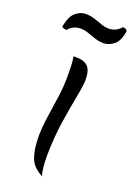

<svg xmlns="http://www.w3.org/2000/svg" viewBox="-154 -855 643 929"><g transform="rotate(20 167.0 -391.0)"><path d="M178 -88Q178 -52 181 -25.5Q184 1 190 15Q139 -11 123.5 -53.5Q108 -96 108 -164Q108 -208 116 -262Q124 -316 132 -372Q140 -428 140 -476Q140 -503 139.5 -530Q139 -557 134 -583H149Q190 -583 209 -563Q228 -543 228 -497Q228 -468 216 -407Q204 -346 191.5 -264Q179 -182 178 -88ZM59 -691Q49 -691 40.5 -694.5Q32 -698 35 -705Q46 -758 70.5 -777Q95 -796 120 -796Q144 -796 166 -789Q188 -782 208 -774.5Q228 -767 246 -767Q269 -767 285 -776Q301 -785 310 -797Q331 -797 334 -783Q325 -730 299.5 -711Q274 -692 248 -692Q225 -692 203 -699.5Q181 -707 161 -714Q141 -721 123 -721Q100 -721 83.5 -712Q67 -703 59 -691Z"/></g></svg>

Font: Merienda Light
Style: Regular
Weight: 300
Designer: Eduardo Rodriguez Tunni
Foundry: Eduardo Rodriguez Tunni
Version: Version 2.001; ttfautohint (v1.8.4.7-5d5b)